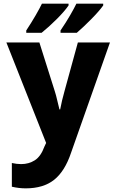

<svg xmlns="http://www.w3.org/2000/svg" viewBox="-20 -786 640 1053"><path d="M121 247Q218 247 277 200Q336 153 370 51L583 -553H407L334 -287Q319 -234 310 -186H306Q298 -217 293 -239.5Q288 -262 281 -284L196 -553H15L233 -2L224 17Q204 72 171 93Q138 114 96 114Q72 114 45 108V238Q84 247 121 247ZM312 -606H401Q435 -635 479.5 -680Q524 -725 546 -756V-766H399Q387 -741 364.5 -702Q342 -663 312 -619ZM124 -606H208Q248 -638 291 -681Q334 -724 356 -756V-766H210Q198 -741 175.5 -702Q153 -663 124 -619Z"/></svg>

Font: Noto Sans Mono Extra
Style: Regular
Weight: 800
Designer: Monotype Design Team
Foundry: Monotype Imaging Inc.
Version: Version 1.900